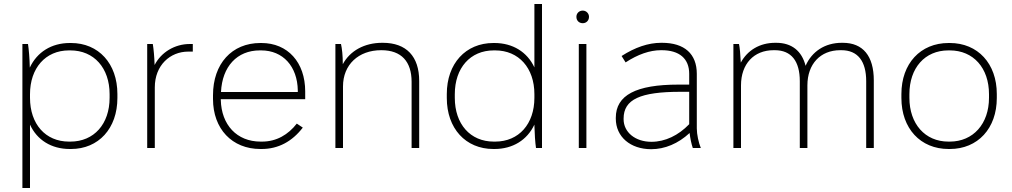

<svg xmlns="http://www.w3.org/2000/svg" viewBox="-20 -740 5061 960"><path d="M92 200H130V-117C165 -40 237 5 329 5H335C473 5 567 -98 567 -250V-270C567 -422 473 -525 335 -525H329C237 -525 165 -479 129 -402C128 -449 124 -494 120 -520H92ZM325 -32C207 -32 130 -120 130 -251V-269C130 -399 207 -488 325 -488H332C450 -488 528 -400 528 -269V-251C528 -120 450 -32 332 -32Z M716 0H754V-303C754 -414 831 -482 921 -482C926 -482 939 -482 944 -482V-520H929C854 -520 786 -479 753 -415C752 -455 748 -496 744 -520H716Z M1282 5H1288C1372 5 1441 -33 1494 -102L1464 -122C1421 -67 1363 -32 1290 -32H1283C1164 -32 1087 -116 1084 -240V-244H1506V-283C1506 -428 1419 -525 1287 -525H1282C1139 -525 1045 -421 1045 -264V-245C1045 -96 1140 5 1282 5ZM1085 -280C1091 -407 1165 -488 1279 -488H1286C1395 -488 1467 -408 1469 -288V-280Z M1657 0H1695V-308C1695 -416 1772 -489 1886 -489H1887C1987 -489 2038 -432 2038 -331V0H2076V-335C2076 -458 2012 -526 1894 -526H1891C1802 -526 1730 -486 1694 -419C1694 -464 1690 -497 1685 -520H1657Z M2447 5H2452C2544 5 2616 -40 2652 -117V-113C2653 -72 2656 -26 2660 0H2690V-720H2652V-403C2616 -480 2544 -525 2452 -525H2447C2308 -525 2214 -422 2214 -270V-250C2214 -98 2308 5 2447 5ZM2449 -32C2331 -32 2254 -120 2254 -251V-269C2254 -400 2331 -488 2449 -488H2456C2574 -488 2652 -400 2652 -269V-251C2652 -121 2575 -32 2456 -32Z M2894 -624C2911 -624 2925 -637 2925 -656C2925 -673 2911 -687 2894 -687C2875 -687 2862 -673 2862 -656C2862 -637 2875 -624 2894 -624ZM2874 0H2912V-520H2874Z M3236 6C3304 6 3371 -22 3428 -75C3431 -49 3437 -20 3444 0H3484C3473 -27 3464 -68 3464 -98V-371C3464 -470 3403 -526 3290 -526H3286C3221 -526 3155 -503 3088 -460L3108 -428C3169 -468 3229 -489 3285 -489H3288C3377 -489 3426 -447 3426 -371V-317H3372C3160 -317 3059 -264 3059 -151V-147C3059 -56 3132 6 3236 6ZM3237 -31C3156 -31 3098 -79 3098 -144V-147C3098 -243 3181 -281 3382 -281H3426V-119C3372 -63 3306 -31 3237 -31Z M3647 0H3685V-313C3685 -420 3749 -489 3848 -489H3854C3937 -489 3979 -434 3979 -334V0H4017V-313C4017 -420 4082 -489 4181 -489H4187C4269 -489 4311 -434 4311 -334V0H4349V-338C4349 -460 4295 -526 4194 -526H4189C4104 -526 4039 -482 4008 -411C3989 -485 3939 -526 3861 -526H3856C3778 -526 3717 -488 3684 -427C3682 -467 3679 -503 3675 -520H3647Z M4723 5H4729C4869 5 4964 -98 4964 -250V-270C4964 -422 4869 -525 4729 -525H4723C4582 -525 4487 -422 4487 -270V-250C4487 -98 4582 5 4723 5ZM4722 -32C4605 -32 4527 -121 4527 -251V-269C4527 -400 4604 -488 4722 -488H4729C4847 -488 4925 -400 4925 -269V-251C4925 -121 4846 -32 4729 -32Z"/></svg>

Font: Fixel Text ExtraLight
Style: Regular
Weight: 200
Width: 4
Designer: AlfaBravo + MacPaw
Foundry: Kyrylo Tkachov, Marchela Mozhyna, Serhii Makarenko, Maria Weinstein, Zakhar Kryvoshyya
Version: Version 1.211